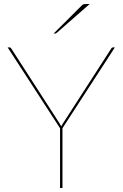

<svg xmlns="http://www.w3.org/2000/svg" viewBox="-20 -936 610 956"><path d="M18 0ZM291 -297.5V0H279V-297.5L18 -700H28Q32.5 -700 35 -696L270.5 -331Q274.5 -324.5 278.2 -318.8Q282 -313 285 -307Q287.5 -313 291.5 -318.8Q295.5 -324.5 299.5 -331L535 -696Q537.5 -700 542 -700H552ZM426.5 -916 262 -772Q260 -770 257.8 -769.5Q255.5 -769 253 -769H247L387.5 -909Q391.5 -913 395.8 -914.5Q400 -916 408.5 -916Z"/></svg>

Font: Lato Hairline
Style: Regular
Weight: 100
Designer: Lukasz Dziedzic
Foundry: tyPoland Lukasz Dziedzic
Version: Version 2.007; 2014-02-27